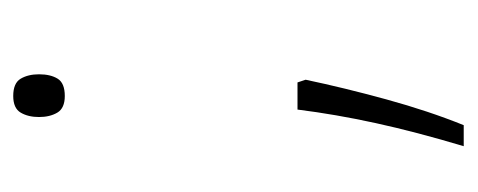

<svg xmlns="http://www.w3.org/2000/svg" viewBox="-230 -344 704 283"><g transform="rotate(-90 121.5 -203.0)"><path d="M121 -459Q103 -459 96.5 -470Q90 -481 90 -497Q90 -513 96.5 -524Q103 -535 121 -535Q140 -535 146.5 -524Q153 -513 153 -497Q153 -480 146.5 -469.5Q140 -459 121 -459ZM141 -116 145 -104Q133 -47 116 15Q99 77 78 129H47Q68 59 81 -0.5Q94 -60 101 -116Z"/></g></svg>

Font: Noto Sans Gurmukhi ExtraCondensed ExtraLight
Style: Regular
Weight: 200
Width: 2
Designer: Jelle Bosma - Monotype Design Team
Foundry: Monotype Imaging Inc.
Version: Version 2.004; ttfautohint (v1.8.4.7-5d5b)